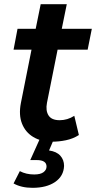

<svg xmlns="http://www.w3.org/2000/svg" viewBox="-20 -672 467 920"><path d="M229 7Q177 7 139.5 -15.5Q102 -38 85.5 -79.5Q69 -121 80 -178L131 -434H45L64 -534H151L175 -652H300L276 -534H420L400 -434H256L205 -179Q198 -142 212.5 -119Q227 -96 266 -96Q303 -96 336 -117L358 -25Q330 -7 296 0Q262 7 229 7ZM136 228Q82 228 45 207L75 148Q105 164 144 164Q174 164 188.5 153Q203 142 203 126Q203 95 156 95H125L171 -7H239L215 49Q251 54 269 74Q287 94 287 123Q285 172 244 200Q203 228 136 228Z"/></svg>

Font: Montserrat SemiBold
Style: Italic
Weight: 600
Italic angle: -11.3°
Designer: Julieta Ulanovsky
Foundry: Julieta Ulanovsky
Version: Version 9.000; ttfautohint (v1.8.4.7-5d5b)